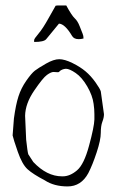

<svg xmlns="http://www.w3.org/2000/svg" viewBox="-20 -665 429 706"><path d="M223.6 -645Q243.7 -607.9 254.6 -597.9Q265.6 -587.9 273.2 -567.9Q280.8 -547.9 283.9 -540.8Q287.1 -533.7 287.1 -523.4Q277.3 -521 269.5 -521Q252 -521 245.1 -532.7Q218.8 -577.1 196.8 -578.1Q173.3 -549.8 149.9 -521Q141.6 -510.7 105.5 -510.7V-517.6Q105.5 -522.5 121.6 -541.3Q137.7 -560.1 159.2 -599.1Q180.7 -638.2 184.6 -644Q188.5 -645 199.2 -645Q210 -645 223.6 -645ZM350.6 -329.1 362.3 -245.1Q362.3 -232.4 356.4 -217.3Q350.6 -202.1 350.6 -176.3Q350.6 -150.4 335.4 -104.5Q320.3 -58.6 304.7 -28.3Q278.3 20.5 228.5 20.5Q178.7 20.5 144.5 -2Q101.6 -24.4 81.5 -42.5Q61.5 -60.5 45.4 -106.9Q29.3 -153.3 26.4 -167L31.2 -229.5Q38.1 -280.3 47.9 -310.5Q57.6 -340.8 76.7 -368.2Q95.7 -395.5 108.4 -405.3Q121.1 -415 149.4 -431.2Q177.7 -447.3 197.8 -447.3Q217.8 -447.3 246.6 -433.1Q275.4 -418.9 294.9 -402.3Q314.5 -385.7 331.1 -362.3Q347.7 -338.9 350.6 -329.1ZM222.7 -412.1H221.7Q209 -411.1 199.2 -403.3V-402.3Q196.3 -399.4 193.4 -399.4Q193.4 -399.4 192.4 -399.4L176.8 -400.4Q168 -400.4 152.8 -389.6Q137.7 -378.9 105.5 -331.5Q73.2 -284.2 72.3 -239.3L76.2 -151.4Q81.1 -106.4 84 -97.7L102.5 -69.3Q152.3 -16.6 208 -16.6H210.9Q237.3 -16.6 263.2 -38.6Q289.1 -60.5 307.6 -129.9Q326.2 -198.2 327.1 -225.6Q327.1 -225.6 327.1 -236.3Q327.1 -236.3 327.1 -245.1Q327.1 -263.7 324.2 -283.2Q320.3 -313.5 300.8 -347.2Q281.2 -380.9 258.3 -396.5Q235.4 -412.1 222.7 -412.1Z"/></svg>

Font: Drukaatie burti
Style: Thin
Weight: 100
Version: Version 0.14